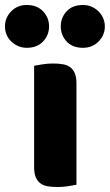

<svg xmlns="http://www.w3.org/2000/svg" viewBox="-81 -743 441 771"><path d="M-61 -637Q-61 -672 -36 -697.5Q-11 -723 26 -723Q68 -723 92 -697.5Q116 -672 116 -637Q116 -602 92 -576.5Q68 -551 26 -551Q8 -551 -8 -558Q-24 -565 -36 -576.5Q-48 -588 -54.5 -603.5Q-61 -619 -61 -637ZM163 -637Q163 -672 186.5 -697.5Q210 -723 252 -723Q271 -723 287 -716Q303 -709 315 -697Q327 -685 333.5 -669.5Q340 -654 340 -637Q340 -602 315 -576.5Q290 -551 252 -551Q210 -551 186.5 -576.5Q163 -602 163 -637ZM226 -1Q215 1 193.5 4.5Q172 8 150 8Q128 8 110.5 5Q93 2 81 -7Q69 -16 62.5 -31.5Q56 -47 56 -72V-479Q67 -481 88.5 -484.5Q110 -488 132 -488Q154 -488 171.5 -485Q189 -482 201 -473Q213 -464 219.5 -448.5Q226 -433 226 -408Z"/></svg>

Font: Baloo Paaji
Style: Regular
Weight: 400
Designer: Shuchita Grover and Ek Type
Foundry: Ek Type
Version: Version 1.007;PS 1.000;hotconv 1.0.88;makeotf.lib2.5.647800